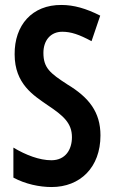

<svg xmlns="http://www.w3.org/2000/svg" viewBox="-20 -744 459 774"><path d="M385 -198C385 -292 339 -351 251 -404C182 -449 155 -470 155 -531C155 -581 184 -616 231 -616C266 -616 299 -605 349 -578L384 -681C327 -710 277 -724 228 -724C109 -725 38 -642 39 -525C39 -405 116 -359 172 -320C235 -278 270 -248 270 -191C270 -141 244 -98 187 -98C139 -98 84 -119 34 -149V-28C82 -2 139 10 188 10C303 10 385 -69 385 -198Z"/></svg>

Font: Noto Sans Gujarati ExtraCondensed SemiBold
Style: Regular
Weight: 600
Width: 2
Designer: Jelle Bosma - Monotype Design Team, Universal Thirst
Foundry: Monotype Imaging Inc.
Version: Version 2.106